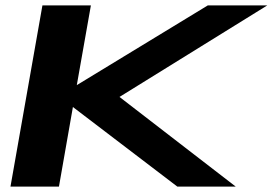

<svg xmlns="http://www.w3.org/2000/svg" viewBox="-20 -695 1016 715"><path d="M19 0 138 -675H318.5L266 -378L754 -675H975.5L425 -334L858 0H640.5L251.5 -296.5L199.5 0Z"/></svg>

Font: Anybody UltraExpanded SemiBold
Style: Italic
Weight: 600
Width: 9
Italic angle: -10°
Designer: Tyler Finck
Foundry: Etcetera Type Company
Version: Version 1.010; ttfautohint (v1.8.3) -l 8 -r 50 -G 200 -x 14 